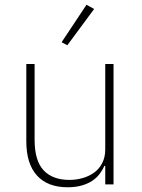

<svg xmlns="http://www.w3.org/2000/svg" viewBox="-20 -778 599 810"><path d="M424 -78H420Q413 -61 400.5 -44.5Q388 -28 369.5 -15.5Q351 -3 325 4.5Q299 12 265 12Q181 12 136 -37.5Q91 -87 91 -182V-508H126V-188Q126 -100 164 -59.5Q202 -19 273 -19Q302 -19 329.5 -27Q357 -35 378 -50.5Q399 -66 411.5 -90.5Q424 -115 424 -148V-508H459V0H424ZM264 -587 240 -600 345 -758 377 -740Z"/></svg>

Font: IBM Plex Sans Devanagari ExtraLight
Style: Regular
Weight: 200
Designer: Mike Abbink, Paul van der Laan, Pieter van Rosmalen, Erin McLaughlin
Foundry: Bold Monday
Version: Version 1.1